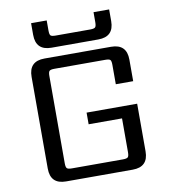

<svg xmlns="http://www.w3.org/2000/svg" viewBox="-88 -882 841 957"><g transform="rotate(-10 332.5 -403.5)"><path d="M450 -669H213Q134 -669 134 -748V-807H213V-756Q213 -736 218.5 -730.5Q224 -725 244 -725H419Q438 -725 444 -730.5Q450 -736 450 -756V-807H529V-748Q529 -669 450 -669ZM585 -434H497V-532Q497 -552 491.5 -557.5Q486 -563 466 -563H209Q190 -563 184 -557.5Q178 -552 178 -532V-90Q178 -70 184 -64.5Q190 -59 209 -59H467Q486 -59 492 -64.5Q498 -70 498 -90V-261H329V-320H585V-79Q585 0 506 0H169Q90 0 90 -79V-543Q90 -622 169 -622H506Q585 -622 585 -543Z"/></g></svg>

Font: Sarpanch
Style: Regular
Weight: 400
Designer: Manushi Parikh (Devanagari and Latin), Jyotish Sonowal (Devanagari)
Foundry: Indian Type Foundry
Version: Version 2.004;PS 1.0;hotconv 1.0.78;makeotf.lib2.5.61930; tt